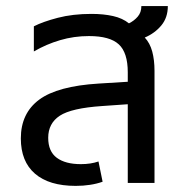

<svg xmlns="http://www.w3.org/2000/svg" viewBox="-20 -604 612 634"><path d="M230 9.8Q142.1 9.8 95.5 -30.5Q48.8 -70.8 48.8 -147Q48.8 -230 109.4 -274.9Q169.9 -319.8 306.2 -328.1L401.9 -334V-365.2Q401.9 -430.2 372.3 -457.5Q342.8 -484.9 273.9 -484.9Q224.1 -484.9 178.5 -471.4Q132.8 -458 91.8 -434.1V-517.1Q121.1 -532.2 170.7 -545.2Q220.2 -558.1 282.2 -558.1Q321.8 -558.1 353.3 -551Q384.8 -543.9 405.8 -526.9Q422.9 -535.2 434.8 -549.1Q446.8 -563 446.8 -584H534.2Q534.2 -545.9 512.7 -520Q491.2 -494.1 458 -480Q475.1 -461.9 482.7 -433.8Q490.2 -405.8 490.2 -370.1V0H401.9V-259.8L317.9 -253.9Q215.8 -247.1 177.5 -221.9Q139.2 -196.8 139.2 -148.9Q139.2 -104 167.5 -83Q195.8 -62 247.1 -62Q279.8 -62 305.2 -70.8L318.8 -3.9Q299.8 2.9 277.3 6.3Q254.9 9.8 230 9.8Z"/></svg>

Font: Kurinto Seri
Style: Regular
Weight: 400
Designer: Kurinto was developed by Clint Goss from a range of fonts that are compatible with the SIL Open Font License Version 1.1
Foundry: Clinton F. Goss
Version: Version 2.196; July 25, 2020